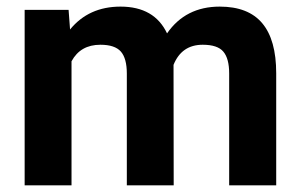

<svg xmlns="http://www.w3.org/2000/svg" viewBox="-20 -558 906 578"><path d="M186.5 -528.3 190.9 -469.2Q247.1 -538.1 342.8 -538.1Q444.8 -538.1 482.9 -457.5Q538.6 -538.1 641.6 -538.1Q727.5 -538.1 769.5 -488Q811.5 -438 811.5 -337.4V0H669.9V-336.9Q669.9 -381.8 652.3 -402.6Q634.8 -423.3 590.3 -423.3Q526.9 -423.3 502.4 -362.8L502.9 0H361.8V-336.4Q361.8 -382.3 343.8 -402.8Q325.7 -423.3 282.2 -423.3Q222.2 -423.3 195.3 -373.5V0H54.2V-528.3Z"/></svg>

Font: Shabnam FD
Style: Bold-FD
Weight: 700
Foundry: DejaVu fonts team - Redesigned by Saber Rastikerdar - Based on Vazir font
Version: Version 5.0.1